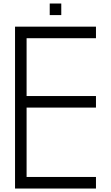

<svg xmlns="http://www.w3.org/2000/svg" viewBox="-20 -1087 640 1107"><path d="M533.3 -66.7V0H66.7V-933.3H533.3V-866.7H133.3V-533.3H533.3V-466.7H133.3V-66.7ZM333.3 -1000H266.7V-1066.7H333.3Z"/></svg>

Font: Galmuri14 Regular
Style: Regular
Weight: 400
Designer: Lee Minseo (quiple)
Version: Version 2.399;hotconv 1.1.1;makeotfexe 2.6.0 DEVELOPMENT